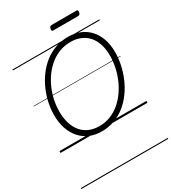

<svg xmlns="http://www.w3.org/2000/svg" viewBox="-330 -1238 1597 1790"><g transform="rotate(-30 468.0 -343.5)"><path d="M436 19Q365 19 308 -5.5Q251 -30 210 -76Q169 -122 146.5 -187Q124 -252 124 -335Q124 -400 138.5 -467Q153 -534 181 -597.5Q209 -661 250 -716.5Q291 -772 344 -814Q397 -856 462 -879.5Q527 -903 602 -903Q672 -903 729 -879Q786 -855 826.5 -810.5Q867 -766 889 -702.5Q911 -639 911 -561Q911 -494 896.5 -426Q882 -358 854 -292.5Q826 -227 785 -170.5Q744 -114 691.5 -71.5Q639 -29 574.5 -5Q510 19 436 19ZM441 -35Q505 -35 560.5 -57Q616 -79 661.5 -117.5Q707 -156 743 -207Q779 -258 803.5 -316.5Q828 -375 840.5 -436.5Q853 -498 853 -557Q853 -627 835 -681.5Q817 -736 783.5 -773.5Q750 -811 703 -830.5Q656 -850 596 -850Q533 -850 477.5 -829Q422 -808 376 -770.5Q330 -733 294 -683.5Q258 -634 233 -576.5Q208 -519 195.5 -458.5Q183 -398 183 -339Q183 -266 201 -209.5Q219 -153 252.5 -114Q286 -75 333.5 -55Q381 -35 441 -35ZM513 -1023Q501 -1023 498 -1029.5Q495 -1036 498 -1048Q501 -1062 506.5 -1068.5Q512 -1075 523 -1075H791Q803 -1075 805.5 -1068Q808 -1061 806 -1048Q803 -1036 797 -1029.5Q791 -1023 780 -1023ZM0 378H936V388H0ZM0 -20H936V0H0ZM0 -505H936V-500H0ZM0 -898H936V-888H0Z"/></g></svg>

Font: Playwrite DE SAS Guides
Style: Regular
Weight: 400
Designer: Veronika Burian, José Scaglione
Foundry: TypeTogether
Version: Version 1.003